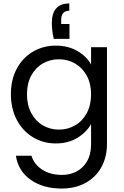

<svg xmlns="http://www.w3.org/2000/svg" viewBox="-20 -821 716 1111"><path d="M291 -596Q280 -644 280 -688Q280 -801 381 -801V-759Q334 -759 334 -705V-682H382V-596ZM303 -557Q374 -557 427.5 -526Q481 -495 507 -448V-548H599V12Q599 87 567 145.5Q535 204 475.5 237Q416 270 337 270Q229 270 157 219Q85 168 72 80H162Q177 130 224 160.5Q271 191 337 191Q412 191 459.5 144Q507 97 507 12V-103Q480 -55 427 -23Q374 9 303 9Q230 9 170.5 -27Q111 -63 77 -128Q43 -193 43 -276Q43 -360 77 -423.5Q111 -487 170.5 -522Q230 -557 303 -557ZM507 -275Q507 -337 482 -383Q457 -429 414.5 -453.5Q372 -478 321 -478Q270 -478 228 -454Q186 -430 161 -384Q136 -338 136 -276Q136 -213 161 -166.5Q186 -120 228 -95.5Q270 -71 321 -71Q372 -71 414.5 -95.5Q457 -120 482 -166.5Q507 -213 507 -275Z"/></svg>

Font: DVN-Poppins
Style: Regular
Weight: 400
Designer: Ninad Kale (Devanagari), Jonny Pinhorn (Latin)
Foundry: Indian Type Foundry
Version: 4.004